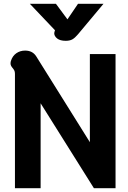

<svg xmlns="http://www.w3.org/2000/svg" viewBox="-20 -982 668 1002"><path d="M58 -597Q58 -608 54.5 -614.5Q51 -621 45 -628Q35 -640 35 -650Q35 -659 37 -664Q45 -690 65 -704Q85 -718 111 -718Q150 -718 169 -688L449 -240V-700H583V0H470L192 -443V0H58ZM263 -809Q263 -812 265 -818L267 -824L136 -962H272L332 -881L387 -962H520L387 -803Q371 -784 357.5 -776.5Q344 -769 323 -769Q294 -769 278.5 -781Q263 -793 263 -809Z"/></svg>

Font: Niramit
Style: Bold
Weight: 700
Designer: Katatrad Aksorn Co.,Ltd.
Foundry: Cadson Demak Co.,Ltd.
Version: Version 1.001; ttfautohint (v1.6)